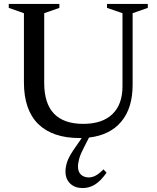

<svg xmlns="http://www.w3.org/2000/svg" viewBox="-20 -690 796 975"><path d="M407.5 56.5Q389 91.5 382.5 114.8Q376 138 376 156.5Q376 182.5 391.2 196.8Q406.5 211 431 211Q447 211 464.2 202.5Q481.5 194 505.5 170L521 187Q491.5 229 462.5 247Q433.5 265 399.5 265Q360.5 265 336.5 242.2Q312.5 219.5 312.5 180.5Q312.5 155.5 322.5 127.8Q332.5 100 365 54.5L395 11Q389.5 11 384 11Q247 11 174.2 -60.2Q101.5 -131.5 101.5 -272V-623L24.5 -650V-670H281.5V-650L204.5 -623V-268.5Q204.5 -61 403 -61Q499 -61 550.5 -110.2Q602 -159.5 602 -251.5V-623L523.5 -650V-670H730.5V-650L653.5 -623V-259.5Q653.5 -141.5 596.2 -72.8Q539 -4 432 8.5Z"/></svg>

Font: Newsreader Text Medium
Style: Regular
Weight: 500
Designer: Hugues Gentile
Foundry: Production Type
Version: Version 1.001